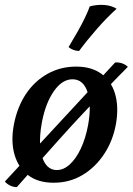

<svg xmlns="http://www.w3.org/2000/svg" viewBox="-26 -740 544 787"><path d="M194 9Q129 9 88.5 -22.5Q48 -54 33 -108Q18 -162 31 -230Q45 -302 80.5 -355Q116 -408 169 -437.5Q222 -467 286 -467Q349 -467 389.5 -437.5Q430 -408 445.5 -356Q461 -304 450 -236Q438 -165 401.5 -109.5Q365 -54 312 -22.5Q259 9 194 9ZM207 -43Q235 -43 260.5 -66.5Q286 -90 305.5 -131.5Q325 -173 335 -227Q350 -309 333 -362Q316 -415 271 -415Q229 -415 195 -366.5Q161 -318 146 -240Q135 -182 139 -137.5Q143 -93 160.5 -68Q178 -43 207 -43ZM43 27Q29 27 15.5 20.5Q2 14 -6 4L446 -484Q462 -485 475.5 -480Q489 -475 498 -466Q462 -430 416 -382Q370 -334 319 -280Q268 -226 218 -170Q168 -114 123 -63.5Q78 -13 43 27ZM342 -714Q374 -722 403 -719.5Q432 -717 452 -704Q413 -669 373 -623.5Q333 -578 298 -531Q273 -532 255 -547Q275 -580 292 -610Q309 -640 322 -667Q335 -694 342 -714Z"/></svg>

Font: Vollkorn Medium
Style: Italic
Weight: 500
Italic angle: -11°
Designer: Friedrich Althausen
Foundry: Friedrich Althausen
Version: Version 5.000